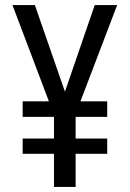

<svg xmlns="http://www.w3.org/2000/svg" viewBox="-20 -734 512 754"><path d="M235 -374 117 -714H29L172 -336H69V-275H192V-190H69V-130H192V0H277V-130H401V-190H277V-275H401V-336H296L440 -714H352Z"/></svg>

Font: Noto Sans Georgian Condensed
Style: Regular
Weight: 400
Width: 3
Designer: Monotype Design Team, Akaki Razmadze
Foundry: Google LLC
Version: Version 2.005